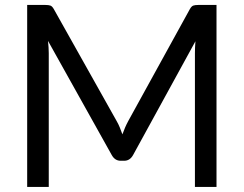

<svg xmlns="http://www.w3.org/2000/svg" viewBox="-20 -736 960 756"><path d="M439.5 -259Q446.5 -247 451.8 -233.8Q457 -220.5 462 -207Q467 -221 472.5 -233.8Q478 -246.5 485 -259.5L727.5 -700Q734 -711.5 741 -714Q748 -716.5 761 -716.5H832.5V0H747.5V-526.5Q747.5 -537 748 -549Q748.5 -561 749.5 -573.5L504 -125.5Q491.5 -103 469 -103H455Q432.5 -103 420 -125.5L169 -575Q170.5 -562 171.2 -549.5Q172 -537 172 -526.5V0H87V-716.5H158.5Q171.5 -716.5 178.5 -714Q185.5 -711.5 192 -700L439.5 -259Z"/></svg>

Font: LatoCHI
Style: Regular
Weight: 400
Designer: Lukasz Dziedzic
Foundry: tyPoland Lukasz Dziedzic
Version: Version 1.104